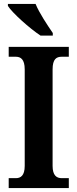

<svg xmlns="http://www.w3.org/2000/svg" viewBox="-20 -951 391 971"><path d="M185 -771H247V-784C221 -822 178 -886 160 -931H20V-921C42 -886 130 -807 185 -771ZM24 0H328V-50H292C266 -50 246 -64 246 -112V-600C246 -652 265 -664 292 -664H328V-714H24V-664H60C84 -664 105 -652 105 -600V-112C105 -62 84 -50 60 -50H24Z"/></svg>

Font: Noto Serif Tamil Condensed
Style: Bold Italic
Weight: 700
Width: 3
Italic angle: -12°
Designer: Indian Type Foundry, Tom Grace, and the Monotype Design Team
Foundry: Monotype Imaging Inc.
Version: Version 2.003